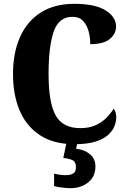

<svg xmlns="http://www.w3.org/2000/svg" viewBox="-20 -744 666 1004"><path d="M370 10Q262 10 190.5 -36Q119 -82 83.5 -164.5Q48 -247 48 -358Q48 -466 84 -548.5Q120 -631 191.5 -677.5Q263 -724 369 -724Q478 -724 532.5 -689.5Q587 -655 587 -606Q587 -567 554 -540Q521 -513 452 -513Q452 -547 443.5 -579.5Q435 -612 415 -634Q395 -656 359 -656Q287 -656 260.5 -578Q234 -500 234 -358Q234 -207 271 -140.5Q308 -74 400 -74Q447 -74 480.5 -89.5Q514 -105 537 -128.5Q560 -152 574 -175Q581 -169 584.5 -155.5Q588 -142 588 -131Q588 -109 578.5 -84.5Q569 -60 545.5 -38.5Q522 -17 479 -3.5Q436 10 370 10ZM348 240Q333 240 306 237Q279 234 263 229V164Q297 172 323 172Q348 172 362.5 163.5Q377 155 377 130Q377 101 358 93Q339 85 311 82L330 -9H387L378 34Q421 38 450 62Q479 86 479 126Q479 179 441.5 209.5Q404 240 348 240Z"/></svg>

Font: Noto Serif Lao Condensed Black
Style: Regular
Weight: 900
Width: 3
Designer: Monotype Design Team
Foundry: Monotype Imaging Inc.
Version: Version 2.003; ttfautohint (v1.8.4.7-5d5b)